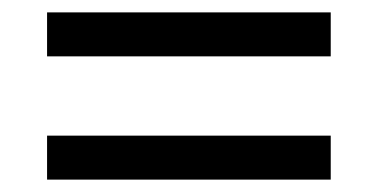

<svg xmlns="http://www.w3.org/2000/svg" viewBox="-20 -507 612 310"><path d="M56 -416H514V-487H56ZM56 -217H514V-288H56Z"/></svg>

Font: Noto Sans Hebrew Droid Medium
Style: Regular
Weight: 500
Designer: Monotype Design Team
Foundry: Monotype Imaging Inc.
Version: Version 1.100